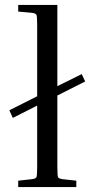

<svg xmlns="http://www.w3.org/2000/svg" viewBox="-20 -760 382 780"><path d="M54 -713V-740H213V-410L312 -459L326 -429L213 -372V-81Q213 -46 216 -40Q219 -34 235 -32L290 -26V0H54V-26L109 -32Q125 -34 128 -40Q131 -46 131 -81V-331L32 -281L18 -312L131 -369V-659Q131 -694 128 -700Q125 -706 109 -708Z"/></svg>

Font: Inria Serif
Style: Regular
Weight: 400
Designer: Black Foundry Team
Foundry: Black Foundry
Version: Version 1.000; ttfautohint (v1.8.3)